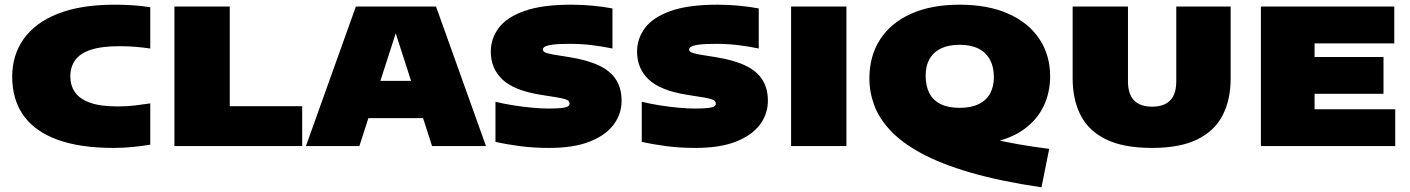

<svg xmlns="http://www.w3.org/2000/svg" viewBox="-20 -623 6016 819"><path d="M466 8Q319.5 8 223.2 -27.8Q127 -63.5 79.5 -131.5Q32 -199.5 32 -296Q32 -387 80.5 -456.2Q129 -525.5 226.2 -564.2Q323.5 -603 470 -603Q507.5 -603 546.2 -600.5Q585 -598 621 -592V-416Q591 -420.5 558.8 -423.2Q526.5 -426 491 -426Q412.5 -426 366.2 -410.2Q320 -394.5 300 -365.5Q280 -336.5 280 -297Q280 -259 299.5 -230.2Q319 -201.5 363.2 -185.2Q407.5 -169 482 -169Q520.5 -169 556.5 -173.2Q592.5 -177.5 621 -182V-6Q587.5 0 546 4Q504.5 8 466 8Z M724 0V-595H960V-170H1269V0Z M1285 0 1498 -595H1840L2053 0H1823L1658 -512H1678L1513 0ZM1508 -119 1562 -278H1775L1828 -119Z M2322.5 8Q2256.5 8 2199 0.5Q2141.5 -7 2093.5 -18V-189Q2129.5 -180 2171 -173.5Q2212.5 -167 2251.5 -163.5Q2290.5 -160 2318.5 -160Q2358.5 -160 2378 -162.5Q2397.5 -165 2403.5 -169.8Q2409.5 -174.5 2409.5 -181Q2409.5 -186.5 2406 -191.2Q2402.5 -196 2390.5 -200Q2378.5 -204 2353.5 -208L2284.5 -219Q2173 -237 2123.2 -283.8Q2073.5 -330.5 2073.5 -403Q2073.5 -458.5 2107.5 -504Q2141.5 -549.5 2217 -576.2Q2292.5 -603 2416.5 -603Q2464.5 -603 2510.2 -598.5Q2556 -594 2592.5 -587V-416Q2550 -425 2504.8 -430.5Q2459.5 -436 2410.5 -436Q2359 -436 2334.5 -432.2Q2310 -428.5 2302.8 -423Q2295.5 -417.5 2295.5 -412Q2295.5 -405.5 2303.2 -400.5Q2311 -395.5 2341.5 -390L2410.5 -379Q2487.5 -366.5 2536.2 -343Q2585 -319.5 2608.2 -282.5Q2631.5 -245.5 2631.5 -193Q2631.5 -137.5 2598 -92Q2564.5 -46.5 2496 -19.2Q2427.5 8 2322.5 8Z M2946.5 8Q2880.5 8 2823 0.5Q2765.5 -7 2717.5 -18V-189Q2753.5 -180 2795 -173.5Q2836.5 -167 2875.5 -163.5Q2914.5 -160 2942.5 -160Q2982.5 -160 3002 -162.5Q3021.5 -165 3027.5 -169.8Q3033.5 -174.5 3033.5 -181Q3033.5 -186.5 3030 -191.2Q3026.5 -196 3014.5 -200Q3002.5 -204 2977.5 -208L2908.5 -219Q2797 -237 2747.2 -283.8Q2697.5 -330.5 2697.5 -403Q2697.5 -458.5 2731.5 -504Q2765.5 -549.5 2841 -576.2Q2916.5 -603 3040.5 -603Q3088.5 -603 3134.2 -598.5Q3180 -594 3216.5 -587V-416Q3174 -425 3128.8 -430.5Q3083.5 -436 3034.5 -436Q2983 -436 2958.5 -432.2Q2934 -428.5 2926.8 -423Q2919.5 -417.5 2919.5 -412Q2919.5 -405.5 2927.2 -400.5Q2935 -395.5 2965.5 -390L3034.5 -379Q3111.5 -366.5 3160.2 -343Q3209 -319.5 3232.2 -282.5Q3255.5 -245.5 3255.5 -193Q3255.5 -137.5 3222 -92Q3188.5 -46.5 3120 -19.2Q3051.5 8 2946.5 8Z M3354.5 0V-595H3590.5V0Z M4422.5 176Q4246.5 150 4120.2 113.2Q3994 76.5 3910.2 31Q3826.5 -14.5 3778 -66.5Q3729.5 -118.5 3709 -174.5Q3688.5 -230.5 3688.5 -288Q3688.5 -384.5 3734.5 -455.2Q3780.5 -526 3866.8 -564.5Q3953 -603 4073.5 -603Q4194.5 -603 4281 -564.5Q4367.5 -526 4413.5 -457Q4459.5 -388 4459.5 -297Q4459.5 -229 4432 -170.8Q4404.5 -112.5 4348 -71.5Q4291.5 -30.5 4205 -14.2Q4118.5 2 4000.5 -14L4081.5 -67Q4141 -48 4201.2 -33.2Q4261.5 -18.5 4324.5 -7.5Q4387.5 3.5 4455.5 12ZM4073.5 -163Q4122.5 -163 4155 -179Q4187.5 -195 4203.5 -224.5Q4219.5 -254 4219.5 -294Q4219.5 -337.5 4202.8 -368.5Q4186 -399.5 4153.5 -415.8Q4121 -432 4073.5 -432Q4026.5 -432 3994.2 -416.5Q3962 -401 3945.2 -371.8Q3928.5 -342.5 3928.5 -301Q3928.5 -256 3944.5 -225.2Q3960.5 -194.5 3992.8 -178.8Q4025 -163 4073.5 -163Z M4894.5 8Q4773 8 4698.5 -28.2Q4624 -64.5 4589.8 -131Q4555.5 -197.5 4555.5 -289V-595H4791.5V-276Q4791.5 -221.5 4817.5 -194.8Q4843.5 -168 4894.5 -168Q4945.5 -168 4971.5 -194.8Q4997.5 -221.5 4997.5 -276V-595H5229.5V-289Q5229.5 -197.5 5195.2 -131Q5161 -64.5 5087 -28.2Q5013 8 4894.5 8Z M5358.5 0V-595H5927.5V-438H5587.5V-157H5931.5V0ZM5471.5 -223V-380H5881.5V-223Z"/></svg>

Font: Encode Sans SC Expanded Black
Style: Regular
Weight: 900
Width: 7
Designer: Multiple Designers
Foundry: Impallari Type
Version: Version 3.002